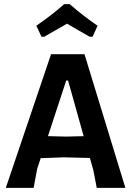

<svg xmlns="http://www.w3.org/2000/svg" viewBox="-20 -905 640 925"><path d="M180 -728 155 -781Q236 -837 289 -885H316Q376 -832 450 -781L426 -728H412Q402 -734 363 -756Q324 -778 303 -791Q290 -783 193 -728ZM387 -644 584 0H446L430 -84L413 -144L287 -147L176 -143L159 -91L142 0H8L226 -644ZM299 -517 211 -249 297 -247 383 -249 308 -517Z"/></svg>

Font: Alegreya Sans SC
Style: Bold
Weight: 700
Designer: Juan Pablo del Peral
Foundry: Huerta Tipografica
Version: Version 2.007